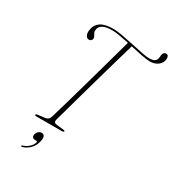

<svg xmlns="http://www.w3.org/2000/svg" viewBox="-223 -864 1078 1195"><g transform="rotate(30 316.0 -266.0)"><path d="M226 -44.5Q220 -21.5 243.5 -18.5L297 -12.5Q307.5 -11.5 305.5 -5.5Q303.5 0 292 0H108Q97 0 98 -6Q98.5 -12.5 112.5 -13.5L161.5 -19.5Q186 -22.5 193 -45.5Q206 -89 223.8 -150.5Q241.5 -212 261.5 -282.8Q281.5 -353.5 301.8 -425.8Q322 -498 340.2 -564Q358.5 -630 373 -681.5Q337 -689 305 -694.8Q273 -700.5 253 -700.5Q204.5 -700.5 183 -687.5Q161.5 -674.5 159 -655.5Q156 -641 160.2 -631.2Q164.5 -621.5 169.8 -613.8Q175 -606 174.5 -597Q174 -589 167.5 -582.8Q161 -576.5 150.5 -577Q136.5 -578 128.8 -594.2Q121 -610.5 126.5 -635.5Q131.5 -671.5 162.2 -691.8Q193 -712 252.5 -712Q276.5 -712 316.5 -704.8Q356.5 -697.5 400.5 -688Q444.5 -678.5 481 -671.2Q517.5 -664 534.5 -664Q577 -664 585.5 -688.5Q589 -697.5 589.2 -707Q589.5 -716.5 591.5 -724.5Q596.5 -742.5 614 -742.5Q632 -742.5 632 -717.5Q631.5 -687.5 607.8 -668.5Q584 -649.5 549 -649.5Q525.5 -649.5 486.2 -657.2Q447 -665 404.5 -674.5Q389.5 -623 370.2 -556.2Q351 -489.5 330.5 -417Q310 -344.5 290.2 -274.2Q270.5 -204 254 -144.2Q237.5 -84.5 226 -44.5ZM175 131Q161 131 155.8 122.8Q150.5 114.5 153.5 102Q157 88.5 167.2 80Q177.5 71.5 189.5 71.5Q203.5 71.5 209.5 84.5Q215.5 97.5 208 124.5Q200 157 177.8 178.8Q155.5 200.5 127 209Q119.5 211 118.5 206.5Q118 202 124.5 200Q150 192 167.8 175Q185.5 158 190 141Q192.5 131 184 131Z"/></g></svg>

Font: Fraunces 72pt Thin
Style: Italic
Weight: 100
Italic angle: -16°
Version: Version 1.000;[b76b70a41]